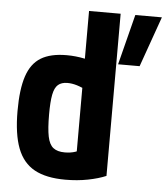

<svg xmlns="http://www.w3.org/2000/svg" viewBox="-53 -777 725 835"><g transform="rotate(5 310.0 -360.0)"><path d="M263 10Q179 10 128 -18Q77 -46 53.5 -107.5Q30 -169 30 -270Q30 -365 49 -422Q68 -479 110 -504.5Q152 -530 222 -530Q262 -530 300 -522Q338 -514 372 -496L333 -380Q299 -397 277.5 -403.5Q256 -410 236 -410Q210 -410 195 -397Q180 -384 174 -353Q168 -322 168 -267Q168 -205 175 -170.5Q182 -136 200 -122Q218 -108 250 -108Q276 -108 296.5 -115Q317 -122 332 -135L302 -72V-730H440V-22Q407 -8 361 1Q315 10 263 10ZM448 -510 504 -730H620L542 -510Z"/></g></svg>

Font: M PLUS Code Latin Expanded
Style: Bold
Weight: 700
Width: 7
Designer: Coji Morishita
Foundry: UNDERFOREST DESIGN
Version: Version 1.002; ttfautohint (v1.8.3)